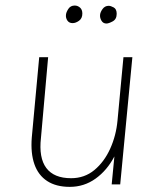

<svg xmlns="http://www.w3.org/2000/svg" viewBox="-20 -682 564 710"><path d="M238 9Q187.5 9 154.5 -12.5Q121.5 -34 107.2 -74.8Q93 -115.5 97.5 -173L125 -470.5H158L131.5 -172.5Q123 -98.5 151.2 -60.8Q179.5 -23 243 -23Q292.5 -23 329 -53.2Q365.5 -83.5 387.5 -132.2Q409.5 -181 414.5 -236L436.5 -470.5H469.5L424.5 0H393L403 -103.5Q376 -52 333.5 -21.5Q291 9 238 9ZM248.5 -596.5Q235.5 -596.5 229 -606.2Q222.5 -616 224 -628Q225 -637.5 233 -649.5Q241 -661.5 256.5 -661.5Q267 -661.5 275.8 -654Q284.5 -646.5 284.5 -632Q284.5 -614 272.2 -605.2Q260 -596.5 248.5 -596.5ZM373.5 -595Q361.5 -595 355.2 -605.5Q349 -616 350 -627Q351 -637.5 359.5 -649Q368 -660.5 382 -660.5Q389.5 -660.5 400.5 -654.5Q411.5 -648.5 411.5 -631Q411.5 -611 396.8 -603Q382 -595 373.5 -595Z"/></svg>

Font: Karla ExtraLight
Style: Italic
Weight: 250
Italic angle: -8°
Designer: Jonathan Pinhorn
Version: Version 2.004;gftools[0.9.33]